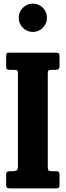

<svg xmlns="http://www.w3.org/2000/svg" viewBox="-20 -1041 362 1061"><path d="M244 -633V-117Q244 -103 248.5 -99Q253 -95 267 -95H291.5Q309 -95 309 -78.5V-20.5Q309 -7.5 304.5 -3.8Q300 0 286.5 0H36.5Q22.5 0 18.2 -4.2Q14 -8.5 14 -22V-76Q14 -88 19 -91.5Q24 -95 39 -95H50Q63.5 -95 71.2 -99Q79 -103 79 -119.5V-633Q79 -646 76.2 -650.5Q73.5 -655 60 -655H35.5Q23 -655 18.5 -658.8Q14 -662.5 14 -674.5V-729.5Q14 -743 17.2 -746.5Q20.5 -750 34 -750H286.5Q301 -750 305 -746Q309 -742 309 -727.5V-679Q309 -663.5 303.8 -659.2Q298.5 -655 285 -655H266Q251.5 -655 247.8 -651Q244 -647 244 -633ZM161.5 -864.5Q129.5 -864.5 106.5 -887.5Q83.5 -910.5 83.5 -943Q83.5 -975 106.5 -998Q129.5 -1021 161.5 -1021Q194 -1021 216.8 -998Q239.5 -975 239.5 -943Q239.5 -910.5 216.8 -887.5Q194 -864.5 161.5 -864.5Z"/></svg>

Font: Besley* Condensed
Style: Bold
Weight: 700
Width: 3
Designer: Owen Earl
Foundry: indestructible type*
Version: Version 3.000; ttfautohint (v1.8.3)